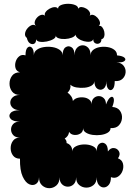

<svg xmlns="http://www.w3.org/2000/svg" viewBox="-20 -961 707 1009"><path d="M85 -127Q61 -127 48.5 -143.5Q36 -160 36 -182.5Q36 -205 48.5 -221.5Q61 -238 85 -238Q61 -238 49.5 -251Q38 -264 38 -280.5Q38 -297 49.5 -309.5Q61 -322 85 -322Q48 -322 35.5 -337Q23 -352 35.5 -367Q48 -382 85 -382Q60 -382 47 -394Q34 -406 34 -422Q34 -438 47 -450Q60 -462 85 -462Q57 -462 43.5 -480Q30 -498 30 -521.5Q30 -545 43.5 -563Q57 -581 85 -581Q66 -587 61.5 -603.5Q57 -620 62.5 -637.5Q68 -655 81.5 -665.5Q95 -676 114 -670Q114 -701 125 -711Q136 -721 147 -711Q158 -701 158 -670Q158 -688 173 -699Q188 -710 210.5 -713.5Q233 -717 255.5 -713.5Q278 -710 293.5 -699Q309 -688 309 -670Q309 -702 324.5 -712.5Q340 -723 356 -712.5Q372 -702 372 -670Q372 -697 385 -710Q398 -723 414.5 -723Q431 -723 443.5 -710Q456 -697 456 -670Q456 -688 470 -699Q484 -710 504.5 -713.5Q525 -717 546 -713.5Q567 -710 581 -699Q595 -688 595 -670Q625 -667 634.5 -657.5Q644 -648 633 -639.5Q622 -631 592 -634Q618 -631 630 -615Q642 -599 640 -579.5Q638 -560 623.5 -546.5Q609 -533 583 -535Q583 -503 572 -492.5Q561 -482 550 -492.5Q539 -503 539 -535Q539 -505 523.5 -494.5Q508 -484 492 -494.5Q476 -505 476 -535Q476 -520 461 -511Q446 -502 424.5 -500Q403 -498 382 -501.5Q361 -505 350 -516Q352 -504 348 -493Q344 -482 335 -474Q347 -466 354.5 -454.5Q362 -443 363 -430Q371 -442 387 -446.5Q403 -451 420 -449Q437 -447 449 -437.5Q461 -428 461 -412Q461 -434 472.5 -445Q484 -456 499 -456Q514 -456 525.5 -445Q537 -434 537 -412Q549 -443 561 -450Q573 -457 577.5 -443.5Q582 -430 570 -399Q598 -397 610.5 -379Q623 -361 621 -339Q619 -317 604 -301.5Q589 -286 561 -288Q561 -273 546.5 -264Q532 -255 510.5 -252Q489 -249 467.5 -252Q446 -255 431.5 -264Q417 -273 417 -288Q417 -268 402 -259Q387 -250 369.5 -252Q352 -254 343 -268Q342 -256 335.5 -247Q329 -238 320 -233Q331 -223 330 -209Q342 -206 351 -195Q360 -184 360 -165Q360 -183 379.5 -192.5Q399 -202 424 -202Q449 -202 468.5 -192.5Q488 -183 488 -165Q488 -196 503 -206Q518 -216 532.5 -206Q547 -196 547 -165Q561 -185 579 -183Q597 -181 605.5 -165Q614 -149 600 -129Q621 -121 626 -102Q631 -83 624 -63.5Q617 -44 600.5 -33Q584 -22 563 -30Q563 -3 551.5 10.5Q540 24 525 24Q510 24 499 10.5Q488 -3 488 -30Q488 -2 471.5 11.5Q455 25 434 25Q413 25 396.5 11.5Q380 -2 380 -30Q380 -5 367 7.5Q354 20 336.5 20Q319 20 306 7.5Q293 -5 293 -30Q293 -1 276.5 13.5Q260 28 239 28Q218 28 201.5 13.5Q185 -1 185 -30Q185 -5 169.5 5.5Q154 16 134 7.5Q114 -1 99 -33.5Q84 -66 85 -127ZM121 -762Q110 -770 111.5 -784Q113 -798 123 -810.5Q133 -823 145.5 -828.5Q158 -834 169 -825Q160 -834 162.5 -846Q165 -858 174.5 -868.5Q184 -879 196 -882.5Q208 -886 217 -878Q212 -887 219.5 -897.5Q227 -908 240.5 -915.5Q254 -923 267 -923.5Q280 -924 285 -915Q285 -928 301 -934.5Q317 -941 338 -941Q359 -941 375 -934.5Q391 -928 391 -915Q397 -925 409 -924Q421 -923 433 -916Q445 -909 451 -898Q457 -887 451 -878Q460 -886 471.5 -882Q483 -878 492.5 -867.5Q502 -857 505 -845Q508 -833 499 -825Q510 -827 517.5 -817.5Q525 -808 528 -794.5Q531 -781 527.5 -769Q524 -757 513 -755Q513 -739 502.5 -733.5Q492 -728 481 -733.5Q470 -739 470 -755Q466 -744 452 -742Q438 -740 421 -744.5Q404 -749 391 -758.5Q378 -768 377 -779Q373 -769 357 -763Q341 -757 322 -756Q303 -755 288 -760Q273 -765 273 -776Q275 -764 260.5 -755.5Q246 -747 226 -743Q206 -739 189.5 -741.5Q173 -744 170 -755Q170 -737 160 -731.5Q150 -726 138 -733Q126 -740 121 -762Z"/></svg>

Font: Rubik Bubbles
Style: Regular
Weight: 400
Designer: Hubert and Fischer, NaN
Foundry: Hubert and Fischer, NaN
Version: Version 2.200